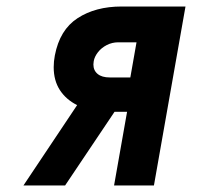

<svg xmlns="http://www.w3.org/2000/svg" viewBox="-20 -570 640 590"><path d="M370.5 -226.5H332L180 0H52L217 -247Q183 -264 164 -293.2Q145 -322.5 145 -363.5Q145 -381.5 148.5 -399.5Q163.5 -478.5 218.5 -514.2Q273.5 -550 353.5 -550H550L453 0H330.5ZM380.5 -332 399.5 -440H343.5Q324.5 -440 308 -431.5Q291.5 -423 281 -409.5Q270.5 -396 268 -382Q267.5 -377 267 -372Q267 -353.5 280 -342.8Q293 -332 317.5 -332Z"/></svg>

Font: JuliaMono Black
Style: Italic
Weight: 900
Italic angle: -9°
Monospace: yes
Designer: cormullion
Foundry: corm
Version: Version 0.057; ttfautohint (v1.8.4)